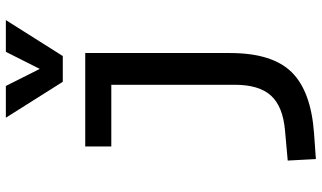

<svg xmlns="http://www.w3.org/2000/svg" viewBox="-232 -584 1051 626"><g transform="rotate(-90 293.0 -270.5)"><path d="M87.9 234.4 83 142.6 180.7 133.8Q259.3 127 294.7 88.1Q330.1 49.3 330.1 -30.3V-187.5H433.6V-45.9Q433.6 92.3 371.1 155.5Q308.6 218.8 170.9 228.5ZM128.9 -432.6V-517.6H337.9V-432.6ZM330.1 -170.9V-517.6H433.6V-170.9ZM339.8 -590.8 222.7 -776.4H326.2L386.7 -656.2H377L437.5 -776.4H541L423.8 -590.8Z"/></g></svg>

Font: Cascadia Code
Style: Regular
Weight: 400
Designer: Aaron Bell
Foundry: Saja Typeworks
Version: Version 2404.023